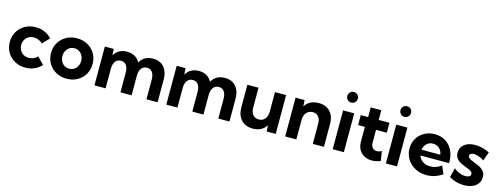

<svg xmlns="http://www.w3.org/2000/svg" viewBox="-19 -1530 6069 2333"><g transform="rotate(15 3016.0 -364.0)"><path d="M492.2 -77.6Q456.5 -36.6 404.8 -13.4Q353 9.8 291 9.8Q215.8 9.8 156.5 -23.2Q97.2 -56.2 63.2 -113.8Q29.3 -171.4 29.3 -244.1Q29.3 -317.4 63.2 -374.8Q97.2 -432.1 156.5 -465.1Q215.8 -498 291 -498Q352.5 -498 404.3 -475.1Q456.1 -452.1 491.7 -411.6L409.2 -325.2Q390.1 -347.2 361.1 -359.6Q332 -372.1 300.3 -372.1Q263.7 -372.1 234.9 -355.7Q206.1 -339.4 189.5 -310.8Q172.9 -282.2 172.9 -245.1Q172.9 -207.5 189.5 -178.2Q206.1 -148.9 234.9 -132.6Q263.7 -116.2 300.3 -116.2Q332 -116.2 361.3 -128.7Q390.6 -141.1 409.2 -163.1Z M810.1 9.8Q734.9 9.8 675.3 -23.2Q615.7 -56.2 581.8 -113.5Q547.9 -170.9 547.9 -244.1Q547.9 -316.9 581.8 -374.3Q615.7 -431.6 675.3 -464.8Q734.9 -498 810.1 -498Q885.3 -498 944.1 -464.8Q1002.9 -431.6 1036.9 -374.3Q1070.8 -316.9 1070.8 -244.1Q1070.8 -170.9 1036.9 -113.5Q1002.9 -56.2 944.1 -23.2Q885.3 9.8 810.1 9.8ZM809.6 -115.7Q843.3 -115.7 869.9 -132.6Q896.5 -149.4 911.9 -178.5Q927.2 -207.5 927.2 -244.6Q927.2 -281.2 911.9 -310.1Q896.5 -338.9 869.9 -355.7Q843.3 -372.6 809.6 -372.6Q775.4 -372.6 748.8 -355.7Q722.2 -338.9 706.8 -310.1Q691.4 -281.2 691.4 -244.6Q691.4 -207.5 706.8 -178.5Q722.2 -149.4 748.8 -132.6Q775.4 -115.7 809.6 -115.7Z M1954.1 0H1814V-245.1Q1814 -306.2 1790 -339.4Q1766.1 -372.6 1722.2 -372.6Q1677.2 -372.6 1652.1 -338.9Q1627 -305.2 1627 -245.1V0H1486.8V-245.1Q1486.8 -306.2 1462.9 -339.4Q1439 -372.6 1394.5 -372.6Q1350.1 -372.6 1325 -338.9Q1299.8 -305.2 1299.8 -245.1V0H1159.7V-488.3H1271.5L1276.4 -407.7Q1300.8 -452.1 1342 -475.1Q1383.3 -498 1438 -498Q1495.1 -498 1536.6 -474.1Q1578.1 -450.2 1600.6 -405.3Q1625.5 -450.7 1666.7 -474.4Q1708 -498 1764.6 -498Q1854 -498 1904.1 -441.2Q1954.1 -384.3 1954.1 -282.2Z M2857.9 0H2717.8V-245.1Q2717.8 -306.2 2693.8 -339.4Q2669.9 -372.6 2626 -372.6Q2581.1 -372.6 2555.9 -338.9Q2530.8 -305.2 2530.8 -245.1V0H2390.6V-245.1Q2390.6 -306.2 2366.7 -339.4Q2342.8 -372.6 2298.3 -372.6Q2253.9 -372.6 2228.8 -338.9Q2203.6 -305.2 2203.6 -245.1V0H2063.5V-488.3H2175.3L2180.2 -407.7Q2204.6 -452.1 2245.8 -475.1Q2287.1 -498 2341.8 -498Q2398.9 -498 2440.4 -474.1Q2481.9 -450.2 2504.4 -405.3Q2529.3 -450.7 2570.6 -474.4Q2611.8 -498 2668.5 -498Q2757.8 -498 2807.9 -441.2Q2857.9 -384.3 2857.9 -282.2Z M3439.9 0H3326.2L3321.3 -78.1Q3295.4 -35.2 3252.7 -12.7Q3210 9.8 3152.8 9.8Q3059.1 9.8 3005.9 -47.9Q2952.6 -105.5 2952.6 -206.1V-488.3H3092.8V-238.3Q3092.8 -181.2 3119.9 -148.7Q3147 -116.2 3193.8 -116.2Q3242.7 -116.2 3271.2 -150.1Q3299.8 -184.1 3299.8 -242.2V-488.3H3439.9Z M4046.4 0H3906.2V-253.9Q3906.2 -309.6 3880.1 -340.8Q3854 -372.1 3808.1 -372.1Q3775.9 -372.1 3751.2 -356.7Q3726.6 -341.3 3712.9 -313.2Q3699.2 -285.2 3699.2 -246.1V0H3559.1V-488.3H3672.4L3677.2 -410.2Q3703.6 -453.1 3747.6 -475.6Q3791.5 -498 3849.1 -498Q3940.9 -498 3993.7 -441.7Q4046.4 -385.3 4046.4 -287.1Z M4226.6 -605Q4198.7 -605 4179.7 -624.5Q4160.6 -644 4160.6 -671.9Q4160.6 -699.7 4179.7 -719Q4198.7 -738.3 4226.6 -738.3Q4254.9 -738.3 4274.2 -719Q4293.5 -699.7 4293.5 -671.9Q4293.5 -644 4274.2 -624.5Q4254.9 -605 4226.6 -605ZM4296.9 0H4156.7V-488.3H4296.9Z M4758.3 -12.7Q4702.1 9.8 4649.4 9.8Q4594.7 9.8 4553 -13.4Q4511.2 -36.6 4487.8 -78.4Q4464.4 -120.1 4464.4 -174.8V-363.3H4378.9V-488.3H4471.7V-610.4H4604.5V-488.3H4739.7V-363.3H4604.5V-200.2Q4604.5 -160.2 4626.5 -137.9Q4648.4 -115.7 4681.2 -115.7Q4710.9 -115.7 4739.3 -134.3Z M4895.5 -605Q4867.7 -605 4848.6 -624.5Q4829.6 -644 4829.6 -671.9Q4829.6 -699.7 4848.6 -719Q4867.7 -738.3 4895.5 -738.3Q4923.8 -738.3 4943.1 -719Q4962.4 -699.7 4962.4 -671.9Q4962.4 -644 4943.1 -624.5Q4923.8 -605 4895.5 -605ZM4965.8 0H4825.7V-488.3H4965.8Z M5535.6 -54.7Q5444.8 9.8 5336.9 9.8Q5256.8 9.8 5193.1 -24.7Q5129.4 -59.1 5092.5 -118.2Q5055.7 -177.2 5055.7 -251.5Q5055.7 -322.3 5089.1 -377.9Q5122.6 -433.6 5180.2 -465.8Q5237.8 -498 5311 -498Q5386.7 -498 5444.3 -462.6Q5502 -427.2 5534.2 -364Q5566.4 -300.8 5566.4 -217.8V-202.1H5206.5Q5215.3 -173.3 5235.1 -151.6Q5254.9 -129.9 5284.9 -117.2Q5314.9 -104.5 5353.5 -104.5Q5428.2 -104.5 5492.7 -152.8ZM5200.2 -273.4H5437Q5433.1 -305.2 5417.2 -329.3Q5401.4 -353.5 5375.7 -367.2Q5350.1 -380.9 5318.4 -380.9Q5286.1 -380.9 5261 -366.7Q5235.8 -352.5 5220.2 -328.6Q5204.6 -304.7 5200.2 -273.4Z M5621.1 -42 5651.9 -161.1Q5666.5 -145 5691.2 -131.3Q5715.8 -117.7 5744.4 -109.6Q5772.9 -101.6 5798.3 -101.6Q5828.6 -101.6 5845.7 -113Q5862.8 -124.5 5862.8 -144Q5862.8 -160.2 5851.3 -171.1Q5839.8 -182.1 5820.6 -190.7Q5801.3 -199.2 5777.8 -207.5Q5746.1 -219.7 5712.6 -235.8Q5679.2 -252 5656.2 -279.8Q5633.3 -307.6 5633.3 -353.5Q5633.3 -397.5 5656.2 -429.9Q5679.2 -462.4 5721.2 -480.2Q5763.2 -498 5818.8 -498Q5909.2 -498 5999 -452.6L5959.5 -341.8Q5943.8 -354 5920.4 -364.5Q5897 -375 5872.3 -381.3Q5847.7 -387.7 5828.1 -387.7Q5804.2 -387.7 5790.8 -377.9Q5777.3 -368.2 5777.3 -351.1Q5777.3 -338.4 5786.6 -328.4Q5795.9 -318.4 5814.2 -309.3Q5832.5 -300.3 5859.4 -290Q5892.6 -277.8 5926.5 -261Q5960.4 -244.1 5983.6 -216.1Q6006.8 -188 6006.8 -141.6Q6006.8 -96.2 5982.2 -62Q5957.5 -27.8 5912.8 -9Q5868.2 9.8 5808.1 9.8Q5708 9.8 5621.1 -42Z"/></g></svg>

Font: Kumbh Sans
Style: Bold
Weight: 700
Version: Version 1.005